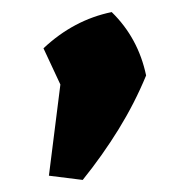

<svg xmlns="http://www.w3.org/2000/svg" viewBox="-20 -194 296 318"><path d="M61 97 80 -54 52 -114Q102 -161 165 -174Q209 -131 222 -69Q203 -23 176.5 20Q150 63 117 104Z"/></svg>

Font: Piazzolla SC
Style: Bold
Weight: 700
Designer: Juan Pablo del Peral
Foundry: Huerta Tipografica
Version: Version 1.330